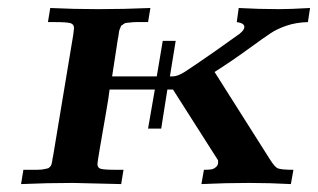

<svg xmlns="http://www.w3.org/2000/svg" viewBox="-20 -465 803 485"><path d="M33.2 0 39.1 -36.1H58.1Q66.9 -36.1 73 -36.1Q79.1 -36.1 84.5 -36.6Q89.8 -37.1 93.5 -38.1Q97.2 -39.1 100.1 -39.6Q103 -40 104.5 -42Q106 -43.9 107.4 -44.9Q108.9 -45.9 109.9 -49.6Q110.8 -53.2 111.3 -54.7Q111.8 -56.2 112.3 -61Q112.8 -65.9 113.8 -68.8L165 -377Q167 -391.1 167 -394Q167 -403.8 158 -406.5Q148.9 -409.2 118.2 -409.2H101.1L106.9 -444.8Q167 -441.9 228 -441.9Q293.9 -441.9 359.9 -444.8L354 -409.2H342.8Q330.6 -409.2 323.7 -409.2Q316.9 -409.2 309.3 -408.2Q301.8 -407.2 298.8 -407.2Q295.9 -407.2 292 -404.1Q288.1 -400.9 287.1 -400.9Q286.1 -400.9 284.2 -395.5Q282.2 -390.1 281.5 -388.7Q280.8 -387.2 279.8 -378.7Q278.8 -370.1 277.8 -367.2L263.2 -272H376L391.1 -361.8H423.8L409.2 -272H416Q428.2 -272 445.1 -282.5Q461.9 -293 521 -334Q557.1 -359.9 580.1 -376Q584 -377.9 590.6 -384.5Q597.2 -391.1 597.2 -397Q597.2 -406.7 578.1 -409.2L583 -444.8Q633.8 -441.9 685.1 -441.9Q711.9 -441.9 763.2 -444.8L757.8 -409.2Q727.1 -408.2 703.6 -400.1Q680.2 -392.1 663.6 -381.1Q647 -370.1 605 -339.6Q563 -309.1 522 -283.2L662.1 -62Q674.3 -43 681.2 -40Q689.9 -36.1 721.2 -36.1L714.8 0Q661.6 -2.9 608.9 -2.9Q548.8 -2.9 488.8 0L495.1 -36.1Q507.3 -36.1 513.7 -37.1Q520 -38.1 526.1 -43.5Q532.2 -48.8 530.8 -59.1V-60.1L417 -238.8H402.8L387.2 -140.1H354L371.1 -238.8H256.8Q254.9 -220.7 246.8 -174.8Q238.8 -128.9 232.4 -91.6Q226.1 -54.2 226.1 -50.8Q226.1 -41 234.6 -38.6Q243.2 -36.1 272 -36.1H292L286.1 0Q175.3 -2.9 164.1 -2.9Q99.1 -2.9 33.2 0Z"/></svg>

Font: CMU Serif Extra
Style: BoldSlanted
Weight: 700
Italic angle: -9.46001°
Version: Version 0.7.0